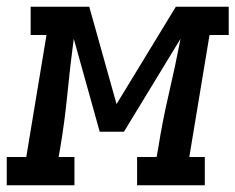

<svg xmlns="http://www.w3.org/2000/svg" viewBox="-62 -550 699 570"><path d="M-42 0V-84H16L76 -446H29V-530H203L284 -241L460 -530H617V-446H560L500 -84H546V0H345V-84H403L407 -106Q420 -189 439 -270.5Q458 -352 474 -435L306 -159H234L157 -435Q146 -353 138 -270.5Q130 -188 116 -106L112 -84H159V0Z"/></svg>

Font: Iosevka Curly Slab MdExObl
Style: Regular
Weight: 500
Width: 7
Italic angle: -9°
Monospace: yes
Designer: Belleve Invis
Foundry: Belleve Invis
Version: Version 11.1.0; ttfautohint (v1.8.3)